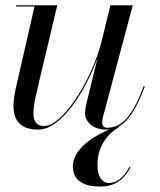

<svg xmlns="http://www.w3.org/2000/svg" viewBox="-20 -480 606 726"><path d="M473.5 152.5 469.5 150.5C456 176.5 430.5 212 391.5 212C367.5 212 348.5 189.5 348.5 143.5C348.5 62 400 17 431 0L430 -2.5C467 -23 497 -71 527.5 -153L523.5 -154.5C481.5 -42.5 442 3 385 3C372.5 3 366.5 -5.5 366.5 -16C366.5 -21 367 -28 368.5 -34L482 -460H397.5L363 -319C323 -167.5 214 -3.5 147.5 -3.5C88.5 -3.5 105 -73.5 123.5 -152.5L196.5 -460H41V-455.5H110.5L38.5 -141C21.5 -58.5 28 10 124.5 10C213.5 10 304.5 -139 349 -261.5L306 -85C303.5 -74.5 301.5 -60.5 301.5 -52.5C301.5 -22.5 328.5 10 380.5 10C385 10 390 9.5 394.5 9C333.5 35 255.5 83 255.5 149.5C255.5 209.5 307.5 225.5 358.5 225.5C429.5 225.5 458.5 180.5 473.5 152.5Z"/></svg>

Font: Bodoni* 36pt
Style: Italic
Weight: 400
Italic angle: -13°
Version: Version 2.3